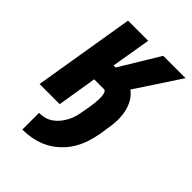

<svg xmlns="http://www.w3.org/2000/svg" viewBox="-215 -617 930 930"><g transform="rotate(45 250.0 -152.5)"><path d="M113 215V101Q132 101 151 96Q170 91 186 79.5Q202 68 215 52Q228 36 237 18Q246 0 251 -18.5Q256 -37 259 -56L266 -96Q267 -103 268 -110.5Q269 -118 270 -125.5Q271 -133 271 -140Q271 -147 271.5 -154.5Q272 -162 271.5 -169Q271 -176 269.5 -183Q268 -190 264.5 -196.5Q261 -203 254 -203H187L154 0H16L102 -520H240L206 -317H220L343 -520H496L346 -292Q369 -275 383 -250Q397 -225 402.5 -196.5Q408 -168 407 -138Q406 -108 400 -77L394 -37Q388 -4 377.5 28.5Q367 61 348.5 91Q330 121 303 146Q276 171 244.5 186.5Q213 202 179.5 208.5Q146 215 113 215Z"/></g></svg>

Font: Iosevka Heavy
Style: Italic
Weight: 900
Italic angle: -9°
Monospace: yes
Designer: Belleve Invis
Foundry: Belleve Invis
Version: Version 32.5.0; ttfautohint (v1.8.4)